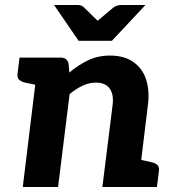

<svg xmlns="http://www.w3.org/2000/svg" viewBox="-20 -747 697 767"><path d="M71 0 134 -517H221Q249 -517 254 -492L257 -457Q292 -487 331.5 -506Q371 -525 420 -525Q476 -525 512.5 -499.5Q549 -474 563.5 -430Q578 -386 571 -329L531 0H389L430 -329Q435 -370 418 -393.5Q401 -417 363 -417Q336 -417 309.5 -404.5Q283 -392 258 -371L212 0ZM509 0 536 -110 585 -99Q600 -96 608.5 -88Q617 -80 615 -65L607 0ZM156 -517 129 -407 80 -417Q65 -421 56.5 -428.5Q48 -436 50 -452L58 -517ZM561 -727 427 -584H294L196 -727H290Q307 -727 316 -717L370 -664L433 -717Q438 -721 446.5 -724Q455 -727 463 -727Z"/></svg>

Font: Aleo ExtraBold
Style: Italic
Weight: 800
Italic angle: -7°
Designer: Alessio Laiso
Foundry: Alessio Laiso
Version: Version 2.001;gftools[0.9.29]